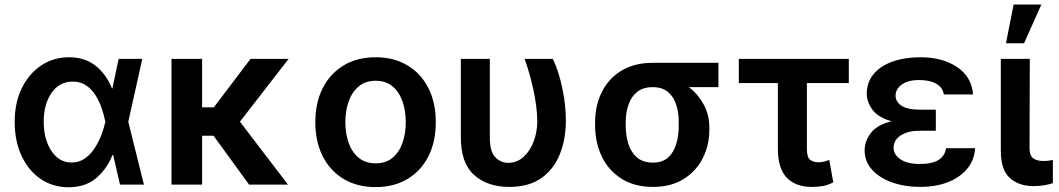

<svg xmlns="http://www.w3.org/2000/svg" viewBox="-20 -801 4593 833"><path d="M275.9 11.4Q207.4 10.7 155 -25.6Q102.6 -61.8 73.2 -125.7Q43.7 -189.6 43.7 -272.7Q43.7 -355.5 74.6 -418.5Q105.5 -481.5 158.7 -517Q212 -552.6 279.1 -552.6Q348.4 -552.6 395.1 -515.4Q441.8 -478.3 465.6 -417.6H467.7L494.7 -545.5H597.3L536.6 -272.7L604.4 0H500.7L470.9 -128.6H468Q444.2 -68.2 397.2 -28.2Q350.1 11.7 275.9 11.4ZM437.1 -272.7 436.8 -274.1Q431.5 -300.8 421.3 -330.8Q411.2 -360.8 394.7 -387.3Q378.2 -413.7 353.9 -430.4Q329.5 -447.1 295.8 -447.1Q237.9 -447.1 203.8 -398.3Q169.7 -349.4 169.7 -273.1Q169.7 -196.4 203.1 -146.1Q236.5 -95.9 290.5 -95.9Q322.8 -95.9 347.7 -113.1Q372.5 -130.3 390.3 -157.5Q408 -184.7 419.6 -215Q431.1 -245.4 436.8 -271.3Z M856.9 -545.5V-335.2H907.7L1066.8 -545.5H1232.2L1021 -273.1L1229.4 0H1060.7L906.6 -212H856.9V0H724.1V-545.5Z M1609.4 10.7Q1529.5 10.7 1470.9 -24.5Q1412.3 -59.7 1380.1 -123Q1348 -186.4 1348 -270.6Q1348 -355.1 1380.1 -418.5Q1412.3 -481.9 1470.9 -517.2Q1529.5 -552.6 1609.4 -552.6Q1689.3 -552.6 1748 -517.2Q1806.8 -481.9 1838.8 -418.5Q1870.7 -355.1 1870.7 -270.6Q1870.7 -186.4 1838.8 -123Q1806.8 -59.7 1748 -24.5Q1689.3 10.7 1609.4 10.7ZM1610.1 -92.3Q1653.8 -92.3 1682.7 -116.1Q1711.6 -139.9 1726 -180.6Q1740.4 -221.2 1740.4 -271Q1740.4 -321 1726 -361.7Q1711.6 -402.3 1682.7 -426.5Q1653.8 -450.6 1610.1 -450.6Q1566.1 -450.6 1536.8 -426.5Q1507.5 -402.3 1492.9 -361.7Q1478.3 -321 1478.3 -271Q1478.3 -221.2 1492.9 -180.6Q1507.5 -139.9 1536.8 -116.1Q1566.1 -92.3 1610.1 -92.3Z M1979.4 -545.5H2105.1V-204.5Q2105.1 -142.4 2129.3 -118.4Q2153.4 -94.5 2184.7 -94.5Q2223 -94.5 2251.4 -120.2Q2279.8 -146 2295.5 -187.5Q2311.1 -229 2311.1 -277Q2309.7 -340.6 2293.9 -412.6Q2278.1 -484.7 2256 -545.5H2378.2Q2393.5 -515.6 2406.2 -471.9Q2419 -428.3 2427 -377.8Q2435 -327.4 2435 -277Q2435 -198.5 2409.4 -133.3Q2383.9 -68.2 2329.7 -29.1Q2275.6 9.9 2188.6 9.9Q2094.8 9.9 2036.9 -41.9Q1979 -93.8 1979.4 -206Z M2561.8 -258.5V-269.9Q2561.8 -343.4 2591.1 -402Q2620.4 -460.6 2676.3 -494.5Q2732.2 -528.4 2811.8 -528.4H3096.9V-422.9H2968.7Q3007.8 -393.5 3032.7 -348Q3057.5 -302.6 3057.5 -248.6V-238.6Q3057.5 -170.8 3028.8 -114.3Q3000 -57.9 2945.5 -24Q2891 9.9 2813.2 9.9Q2733 9.9 2676.8 -25.4Q2620.7 -60.7 2591.3 -121.4Q2561.8 -182.2 2561.8 -258.5ZM2694.6 -269.9V-258.5Q2694.6 -214.1 2706.1 -177Q2717.7 -139.9 2743.8 -117.7Q2769.9 -95.5 2813.2 -95.5Q2854 -95.5 2878.6 -117.7Q2903.1 -139.9 2914.1 -177Q2925.1 -214.1 2924.7 -258.5V-269.9Q2925.1 -311.1 2914.1 -345.9Q2903.1 -380.7 2878.2 -401.8Q2853.3 -422.9 2811.8 -422.9Q2769.5 -422.9 2743.8 -401.8Q2718 -380.7 2706.3 -345.9Q2694.6 -311.1 2694.6 -269.9Z M3662.6 -545.5V-440.7H3480.8V-154.1Q3480.8 -117.2 3495.6 -107.1Q3510.3 -96.9 3530.2 -96.9Q3545.8 -96.9 3556.5 -100.1Q3567.1 -103.3 3577.8 -106.9L3595.2 -9.9Q3572.1 2.1 3550.4 6Q3528.8 9.9 3501.8 9.9Q3431.5 9.9 3393.1 -30.4Q3354.8 -70.7 3354.8 -156.2V-440.7H3185.4V-545.5Z M4040.1 -285.2V-233.7H3967Q3921.2 -233.7 3889 -214.1Q3856.9 -194.6 3856.9 -159.4Q3856.9 -130 3886.9 -109.7Q3916.9 -89.5 3970.5 -89.5Q4023.8 -89.5 4051.3 -106.7Q4078.8 -123.9 4084.9 -158H4210.6Q4207 -104.4 4174.5 -66.8Q4142 -29.1 4089.8 -9.6Q4037.6 9.9 3974.1 9.9Q3905.2 9.9 3850.3 -9.6Q3795.5 -29.1 3763.5 -64.6Q3731.5 -100.1 3731.2 -148.4Q3731.5 -188.9 3758 -223.9Q3784.4 -258.9 3848.4 -274.9Q3789.8 -291.2 3765.3 -324.8Q3740.8 -358.3 3740.4 -394.2Q3740.8 -444.6 3770.4 -479.9Q3800.1 -515.3 3852.6 -533.9Q3905.2 -552.6 3973.4 -552.6Q4068.9 -552.6 4132.3 -510.1Q4195.7 -467.7 4201.7 -391.3H4074.9Q4070 -421.9 4041.5 -437.9Q4013.1 -453.8 3968 -453.8Q3919.4 -453.8 3892.6 -434.3Q3865.8 -414.8 3865.4 -386.4Q3865.8 -358.7 3891.9 -342Q3918 -325.3 3967 -325.3H4040.1Z M4322.1 -545.5H4447.8L4446.7 -158.7Q4447.1 -124.3 4463.4 -113.5Q4479.8 -102.6 4505.7 -102.6Q4518.8 -102.6 4529.8 -104Q4540.8 -105.5 4547.9 -106.9V-6.4Q4532 -1.1 4510.8 2.7Q4489.7 6.4 4464.5 6.4Q4400.2 6.4 4361.2 -28.8Q4322.1 -63.9 4322.1 -147ZM4344.5 -613.3 4377.5 -781.2H4497.9L4422.9 -613.3Z"/></svg>

Font: Inter Zeller Semi Bold
Style: Regular
Weight: 600
Designer: Rasmus Andersson; Joe Bland
Foundry: zeller
Version: Version 3.015;git-dec3a8cb1